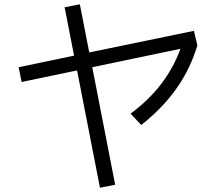

<svg xmlns="http://www.w3.org/2000/svg" viewBox="-20 -831 1040 897"><path d="M886 -687 902 -619Q870 -511 805.5 -419Q741 -327 640 -247L590 -300Q758 -424 823 -603L411 -517L518 32L447 46L340 -502L81 -448L67 -517L326 -571L282 -797L353 -811L397 -586Z"/></svg>

Font: IBM Plex Sans JP
Style: Regular
Weight: 400
Designer: Mike Abbink; Paul van der Laan; Pieter van Rosmalen; Wujin Sim; Yejin Wi; Jinhee Kim; Boomi Park; Yona Kim; Kichan Ma
Foundry: Sandoll Inc.
Version: Version 1.001